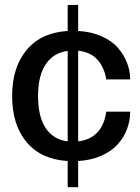

<svg xmlns="http://www.w3.org/2000/svg" viewBox="-20 -652 574 788"><path d="M300.8 116.2H257.8V8.8Q148.9 2.4 89.4 -68.4Q29.8 -139.2 29.8 -257.8Q29.8 -376 89.6 -447.3Q149.4 -518.6 257.8 -524.9V-631.8H300.8V-524.9Q354 -522 396.2 -503.4Q438.5 -484.9 463.4 -456.3Q488.3 -427.7 501.2 -394.5Q514.2 -361.3 514.2 -326.2H416Q408.7 -374 380.6 -406.2Q352.5 -438.5 300.8 -443.8V-71.8Q349.1 -77.1 378.9 -107.9Q408.7 -138.7 416 -193.8H514.2Q514.2 -155.3 500.7 -120.6Q487.3 -85.9 461.4 -57.9Q435.5 -29.8 394 -12Q352.5 5.9 300.8 8.8ZM136.2 -257.8Q136.2 -172.9 167.7 -126Q199.2 -79.1 257.8 -71.8V-442.9Q199.2 -435.5 167.7 -388.4Q136.2 -341.3 136.2 -257.8Z"/></svg>

Font: Creato Display Medium
Style: Regular
Weight: 500
Version: Version 1.000